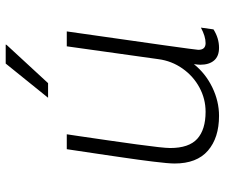

<svg xmlns="http://www.w3.org/2000/svg" viewBox="-76 -684 770 657"><g transform="rotate(-90 308.5 -355.0)"><path d="M172 -471Q156 -363 143.5 -272Q131 -181 131 -157Q131 -93 162.5 -64.5Q194 -36 255 -36Q299 -36 338 -57Q377 -78 403 -115Q429 -152 435 -197L479 -511H530Q467 -72 467 -61Q467 -36 490 -36Q513 -36 543 -52L537 -9Q507 10 474 10Q445 10 430.5 -7Q416 -24 416 -54Q416 -60 418 -76Q386 -36 338.5 -13Q291 10 241 10Q166 10 122 -28Q78 -66 78 -142Q78 -163 84.5 -215.5Q91 -268 97.5 -311.5Q104 -355 107 -377L127 -511H178ZM485 -720 484 -717 353 -575H303L420 -720Z"/></g></svg>

Font: Chivo Thin Italic
Style: Regular
Weight: 100
Italic angle: -8.05°
Designer: Hector Gatti
Foundry: Omnibus-Type
Version: Version 1.007